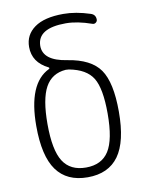

<svg xmlns="http://www.w3.org/2000/svg" viewBox="-84 -801 669 872"><g transform="rotate(-10 250.0 -365.0)"><path d="M235.4 -488.3Q170.9 -483.4 141.1 -429.2Q111.3 -375 111.3 -259.8Q111.3 -139.6 144.5 -87.4Q177.7 -35.2 250 -35.2Q322.3 -35.2 355.5 -87.4Q388.7 -139.6 388.7 -259.8Q388.7 -376 358.9 -424.3Q329.1 -472.7 250 -487.3Q245.1 -488.3 235.4 -488.3ZM59.6 -259.8Q59.6 -456.1 161.1 -504.9Q167 -508.8 161.1 -512.7Q89.8 -547.9 89.8 -619.1Q89.8 -674.8 135.3 -707.5Q180.7 -740.2 268.6 -740.2Q326.2 -740.2 391.6 -718.8Q414.1 -711.9 414.1 -688.5Q414.1 -680.7 407.2 -675.3Q400.4 -669.9 391.6 -672.9Q325.2 -696.3 272.5 -696.3Q141.6 -696.3 140.6 -615.2Q140.6 -546.9 250 -530.3Q357.4 -513.7 398.9 -454.1Q440.4 -394.5 440.4 -259.8Q440.4 -121.1 393.1 -55.7Q345.7 9.8 250 9.8Q154.3 9.8 106.9 -55.7Q59.6 -121.1 59.6 -259.8Z"/></g></svg>

Font: Rounded Mgen+ 2m light
Style: Regular
Weight: 200
Designer: [Source Han Sans]
Ryoko NISHIZUKA  (kana & ideographs); Paul D. Hunt (Latin, Greek & Cyrillic); Wenlong ZHANG  (bopomofo
Version: Version 1.059.20150602